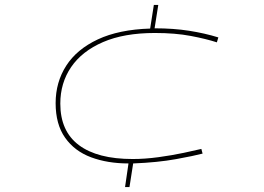

<svg xmlns="http://www.w3.org/2000/svg" viewBox="-20 -655 1074 780"><path d="M488 105 502 9Q417 9 350 -16Q283 -41 244.5 -95.5Q206 -150 206 -236Q206 -321 249 -388Q292 -455 377.5 -495Q463 -535 590 -539L605 -635H623L608 -540Q685 -540 748.5 -530Q812 -520 867 -503L861 -483Q818 -497 755 -509Q692 -521 609 -521Q484 -521 398.5 -484Q313 -447 269 -382.5Q225 -318 225 -234Q225 -122 300.5 -65.5Q376 -9 519 -9Q569 -9 624 -16.5Q679 -24 726 -34Q773 -44 798 -50L803 -31Q769 -22 695 -8.5Q621 5 521 9L506 105Z"/></svg>

Font: Georama Extra Expanded Thin
Style: Italic
Weight: 100
Width: 8
Italic angle: -9°
Designer: Jean-Baptiste Levee
Foundry: Production Type
Version: Version 1.000